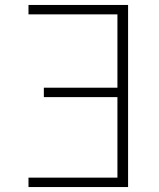

<svg xmlns="http://www.w3.org/2000/svg" viewBox="-20 -755 640 775"><path d="M95 0V-38H454V-363H157V-401H454V-697H95V-735H497V0Z"/></svg>

Font: Iosevka Aile Extralight
Style: Regular
Weight: 200
Designer: Belleve Invis
Foundry: Belleve Invis
Version: Version 31.1.0; ttfautohint (v1.8.4)